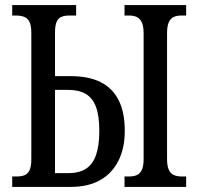

<svg xmlns="http://www.w3.org/2000/svg" viewBox="-20 -734 779 754"><path d="M28 0V-41H47Q64 -41 76.5 -46Q89 -51 96 -65.5Q103 -80 103 -109V-605Q103 -634 95.5 -648.5Q88 -663 74.5 -668Q61 -673 43 -673H28V-714H279V-673H251Q234 -673 221.5 -668Q209 -663 202.5 -648.5Q196 -634 196 -605V-435H258Q328 -435 375 -411.5Q422 -388 446 -340.5Q470 -293 470 -220Q470 -152 445 -102.5Q420 -53 373 -26.5Q326 0 258 0ZM196 -54H248Q290 -54 317 -71Q344 -88 357 -125Q370 -162 370 -220Q370 -279 357 -314Q344 -349 317 -365Q290 -381 248 -381H196ZM469 0V-41H488Q504 -41 516.5 -46Q529 -51 536.5 -66Q544 -81 544 -110V-602Q544 -632 536.5 -647Q529 -662 516.5 -667.5Q504 -673 488 -673H469V-714H711V-673H692Q675 -673 662.5 -667.5Q650 -662 643 -647Q636 -632 636 -602V-111Q636 -82 643 -67Q650 -52 663 -46.5Q676 -41 692 -41H711V0Z"/></svg>

Font: Noto Serif ExtraCondensed
Style: Regular
Weight: 400
Width: 2
Designer: Monotype Design Team
Foundry: Monotype Imaging Inc.
Version: Version 2.013